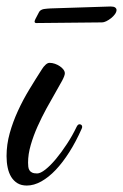

<svg xmlns="http://www.w3.org/2000/svg" viewBox="-47 -558 377 589"><path d="M203.1 -162.1Q186 -123.5 165.8 -91.6Q145.5 -59.6 124 -36.9Q102.5 -14.2 79.8 -1.5Q57.1 11.2 35.2 11.2Q18.6 11.2 6.8 4.2Q-4.9 -2.9 -12.5 -15.1Q-20 -27.3 -23.4 -43.7Q-26.9 -60.1 -26.9 -79.1Q-26.9 -114.7 -17.1 -149.7Q-7.3 -184.6 8.1 -218Q23.4 -251.5 43 -283.7Q62.5 -315.9 82 -346.2Q86.4 -353.5 92.8 -359.4Q99.1 -365.2 105 -365.2Q113.3 -365.2 121.6 -362.3Q129.9 -359.4 136.7 -354.7Q143.6 -350.1 147.7 -344.5Q151.9 -338.9 151.9 -333Q151.9 -326.2 143.6 -310.5Q135.3 -294.9 122.6 -273.2Q109.9 -251.5 95.5 -225.1Q81.1 -198.7 68.4 -170.4Q55.7 -142.1 47.4 -113.5Q39.1 -85 39.1 -59.1Q39.1 -52.7 39.8 -46.6Q40.5 -40.5 43.2 -35.9Q45.9 -31.2 51.5 -28.6Q57.1 -25.9 66.9 -25.9Q77.1 -25.9 92.5 -38.1Q107.9 -50.3 124.8 -70.6Q141.6 -90.8 158.4 -116.5Q175.3 -142.1 188 -168.9Q191.9 -176.8 196.8 -176.8Q200.2 -176.8 202.6 -174.8Q205.1 -172.9 205.1 -168.9Q205.1 -166 203.1 -162.1ZM292.5 -538.1Q302.2 -538.1 306.4 -534.9Q310.5 -531.7 310.5 -527.3Q310.5 -521.5 305.7 -514.6Q300.8 -507.8 293.7 -502.2Q286.6 -496.6 279.1 -492.9Q271.5 -489.3 266.1 -489.3L64.5 -487.3Q59.1 -487.3 59.1 -492.2Q59.1 -493.7 61.5 -499.3Q64 -504.9 72.3 -520Q74.2 -524.4 78.4 -526.9Q82.5 -529.3 87.6 -530.3Q92.8 -531.2 98.1 -531.5Q103.5 -531.7 108.4 -532.2Z"/></svg>

Font: Mervale Script
Style: Regular
Weight: 400
Designer: Astigmatic (AOETI)
Foundry: Astigmatic (AOETI)
Version: Version 1.000